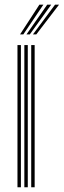

<svg xmlns="http://www.w3.org/2000/svg" viewBox="-20 -790 269 810"><path d="M111.7 0V-600H126.2V0ZM53.7 0V-600H68.2V0ZM82.7 0V-600H97.2V0ZM64.7 -645 146.1 -770.2H163L78.5 -645ZM119.1 -645 212.1 -770.2H229L133.2 -645ZM91.8 -645 179.1 -770.2H196L105.8 -645Z"/></svg>

Font: Big Shoulders Inline Thin
Style: Regular
Weight: 100
Designer: Patric King
Foundry: XO Type Co
Version: Version 2.002